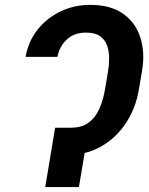

<svg xmlns="http://www.w3.org/2000/svg" viewBox="-20 -757 602 777"><path d="M224.6 -240.2H266.6Q312.5 -240.2 340.1 -261.7Q367.7 -283.2 382.8 -318.4Q397.9 -353.5 404.8 -394.5L417.5 -469.7Q421.9 -496.1 421.6 -523.4Q421.4 -550.8 412.8 -574Q404.3 -597.2 384.3 -611.1Q364.3 -625 328.6 -625Q281.2 -625.5 251 -597.7Q220.7 -569.8 212.4 -526.9H83.5Q94.7 -589.8 132.1 -637Q169.4 -684.1 224.9 -710.7Q280.3 -737.3 345.2 -737.3Q427.7 -737.3 478.5 -701.2Q529.3 -665 548.3 -604.2Q567.4 -543.5 554.7 -469.7L542 -394.5Q529.8 -321.3 491 -261Q452.1 -200.7 390.1 -164.8Q328.1 -128.9 245.1 -128.9H205.6ZM339.8 -240.2 299.3 0H163.1L203.1 -240.2Z"/></svg>

Font: Inter SemiBold
Style: Italic
Weight: 600
Italic angle: -9.3988°
Designer: Rasmus Andersson
Foundry: rsms
Version: Version 4.001;git-66647c0bb